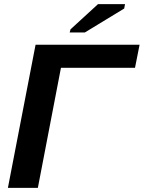

<svg xmlns="http://www.w3.org/2000/svg" viewBox="-20 -903 691 923"><path d="M151 -688H651L629 -577H273L162 0H18ZM388 -747H315L319 -762L451 -883H581L577 -862Z"/></svg>

Font: Libra Sans
Style: Bold Italic
Weight: 700
Italic angle: -12°
Foundry: Context Ltd
Version: Version 1.002